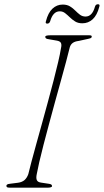

<svg xmlns="http://www.w3.org/2000/svg" viewBox="-20 -862 477 882"><path d="M149 -63Q145 -45 149 -35Q153 -25 169.5 -23L202.5 -18Q211.5 -17 215.2 -14.5Q219 -12 219 -7Q219 -3.5 213.5 -1.8Q208 0 201.5 0H24Q15.5 0 12.5 -2Q9.5 -4 9.5 -8Q9 -12 13 -14.5Q17 -17 27 -18L62.5 -22.5Q81.5 -25 92.8 -35Q104 -45 110 -62Q115 -83.5 124.5 -119Q134 -154.5 146.5 -199.8Q159 -245 172.8 -294.5Q186.5 -344 200.2 -394.5Q214 -445 226 -491.5Q238 -538 247 -576.2Q256 -614.5 260 -640Q264 -656 260 -664.5Q256 -673 240.5 -675.5L205.5 -681.5Q195 -683 191.5 -685.5Q188 -688 188 -693Q188 -697 194.5 -698.5Q201 -700 214 -700H387.5Q395.5 -700 398.5 -698.8Q401.5 -697.5 401.5 -694Q401.5 -689 397 -687Q392.5 -685 380.5 -682.5L341.5 -674Q324.5 -672 314.5 -665Q304.5 -658 300.5 -644.5Q294 -617.5 283.5 -578.2Q273 -539 259.8 -491.5Q246.5 -444 232.5 -392.8Q218.5 -341.5 205 -291.5Q191.5 -241.5 180 -197Q168.5 -152.5 160.5 -117.8Q152.5 -83 149 -63ZM358.5 -755Q338.5 -755 325 -763.5Q311.5 -772 300.8 -782.5Q290 -793 279.2 -801.5Q268.5 -810 254.5 -810Q223.5 -810 210.5 -764.5Q207 -753.5 197 -753.5Q187 -753.5 191 -764.5Q201 -803.5 221 -822.2Q241 -841 268 -841Q288 -841 301.8 -832.5Q315.5 -824 326 -813.2Q336.5 -802.5 347.5 -794.2Q358.5 -786 373 -786Q403.5 -786 416 -830.5Q419 -842.5 430 -842.5Q440.5 -842.5 436 -830.5Q426 -792 405.8 -773.5Q385.5 -755 358.5 -755Z"/></svg>

Font: Fraunces Thin
Style: Italic
Weight: 250
Italic angle: -16°
Version: Version 1.000;[b76b70a41]